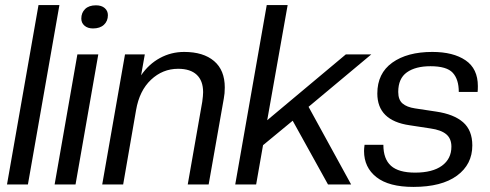

<svg xmlns="http://www.w3.org/2000/svg" viewBox="-20 -732 1944 762"><path d="M90.8 0H7.8L132.8 -711.9H215.8Z M279.8 0H196.8L287.1 -516.1H370.1ZM349.1 -619.1Q328.1 -619.1 315.4 -630.1Q302.7 -641.1 302.7 -658.2Q302.7 -681.6 317.9 -696.3Q333 -710.9 360.8 -710.9Q382.8 -710.9 395.5 -700Q408.2 -689 408.2 -671.9Q408.2 -648.4 392.6 -633.8Q377 -619.1 349.1 -619.1Z M808.1 0H725.1L782.7 -328.1Q786.1 -353 786.1 -366.2Q786.1 -411.6 760.7 -435.3Q735.4 -459 687 -459Q625.5 -459 579.3 -415.5Q533.2 -372.1 520 -294.9L468.8 0H385.7L476.1 -516.1H554.7L540 -433.1Q570.3 -477.5 614.7 -501.7Q659.2 -525.9 710.9 -525.9Q787.1 -525.9 829.6 -489.7Q872.1 -453.6 872.1 -384.8Q872.1 -360.8 868.2 -340.8Z M1373.5 0H1281.7L1141.6 -252.9L1023.9 -155.8L996.6 0H913.6L1038.6 -711.9H1121.6L1040.5 -254.9L1352.5 -516.1H1453.6L1204.6 -308.1Z M1620.6 9.8Q1523.4 9.8 1474.1 -28.8Q1424.8 -67.4 1424.8 -132.8Q1424.8 -141.6 1426.8 -157.2H1501.5Q1501.5 -101.1 1531.7 -74Q1562 -46.9 1627.4 -46.9Q1696.3 -46.9 1733.9 -74.2Q1771.5 -101.6 1771.5 -149.9Q1771.5 -182.1 1751 -199.2Q1730.5 -216.3 1688.5 -222.2L1605.5 -234.9Q1477.5 -253.4 1477.5 -360.8Q1477.5 -440.9 1536.9 -483.4Q1596.2 -525.9 1695.8 -525.9Q1778.8 -525.9 1827.6 -492.7Q1876.5 -459.5 1876.5 -390.1Q1876.5 -375 1875.5 -367.2H1800.8Q1800.8 -417 1776.9 -443.1Q1752.9 -469.2 1688.5 -469.2Q1628.9 -469.2 1594.7 -444.8Q1560.5 -420.4 1560.5 -367.2Q1560.5 -335.9 1577.6 -321.3Q1594.7 -306.6 1627.4 -301.8L1711.4 -289.1Q1781.2 -278.8 1817.9 -246.8Q1854.5 -214.8 1854.5 -154.8Q1854.5 -79.6 1793.7 -34.9Q1732.9 9.8 1620.6 9.8Z"/></svg>

Font: Creato Display
Style: Italic
Weight: 400
Italic angle: -10°
Version: Version 1.000